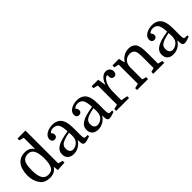

<svg xmlns="http://www.w3.org/2000/svg" viewBox="182 -1875 2980 2980"><g transform="rotate(-45 1672.0 -385.0)"><path d="M46 -265Q46 -330 63 -389Q80 -448 114 -485Q143 -517 183 -533.5Q223 -550 275 -550Q319 -550 355.5 -533Q392 -516 421 -472V-720L344 -739V-780H518V-60L595 -41V0L440 10L432 -72Q401 -26 362 -8Q323 10 275 10Q224 10 183 -5Q142 -20 115 -53Q83 -92 64.5 -146.5Q46 -201 46 -265ZM421 -266Q421 -327 412 -372Q403 -417 386 -445Q370 -471 347 -484.5Q324 -498 286 -498Q252 -498 226.5 -486Q201 -474 185 -451Q167 -426 159 -379.5Q151 -333 151 -273Q151 -213 160 -168.5Q169 -124 186 -95Q203 -70 226.5 -56Q250 -42 287 -42Q322 -42 347.5 -53.5Q373 -65 386 -88Q403 -116 412 -160.5Q421 -205 421 -266Z M658 -117Q658 -195 731 -240Q804 -285 973 -310Q969 -369 962 -402Q955 -435 944 -455Q930 -481 905 -493.5Q880 -506 851 -506Q823 -506 800.5 -496Q778 -486 770 -469Q784 -459 790.5 -443Q797 -427 797 -413Q797 -388 780.5 -373.5Q764 -359 740 -359Q716 -359 700.5 -375Q685 -391 685 -420Q685 -462 714 -491Q743 -520 787.5 -535Q832 -550 877 -550Q918 -550 952.5 -537.5Q987 -525 1011 -501Q1073 -439 1073 -281V-136Q1073 -87 1079.5 -68Q1086 -49 1108 -49H1153V-19Q1081 10 1041 10Q1010 10 999.5 -12.5Q989 -35 989 -99H985Q954 -48 903 -19Q852 10 793 10Q730 10 694 -24Q658 -58 658 -117ZM835 -48Q863 -48 893.5 -62.5Q924 -77 945 -103Q961 -123 968.5 -150.5Q976 -178 976 -215Q976 -232 975 -248.5Q974 -265 972 -280Q891 -264 845 -245.5Q799 -227 780 -201.5Q761 -176 761 -138Q761 -95 780.5 -71.5Q800 -48 835 -48Z M1195 -117Q1195 -195 1268 -240Q1341 -285 1510 -310Q1506 -369 1499 -402Q1492 -435 1481 -455Q1467 -481 1442 -493.5Q1417 -506 1388 -506Q1360 -506 1337.5 -496Q1315 -486 1307 -469Q1321 -459 1327.5 -443Q1334 -427 1334 -413Q1334 -388 1317.5 -373.5Q1301 -359 1277 -359Q1253 -359 1237.5 -375Q1222 -391 1222 -420Q1222 -462 1251 -491Q1280 -520 1324.5 -535Q1369 -550 1414 -550Q1455 -550 1489.5 -537.5Q1524 -525 1548 -501Q1610 -439 1610 -281V-136Q1610 -87 1616.5 -68Q1623 -49 1645 -49H1690V-19Q1618 10 1578 10Q1547 10 1536.5 -12.5Q1526 -35 1526 -99H1522Q1491 -48 1440 -19Q1389 10 1330 10Q1267 10 1231 -24Q1195 -58 1195 -117ZM1372 -48Q1400 -48 1430.5 -62.5Q1461 -77 1482 -103Q1498 -123 1505.5 -150.5Q1513 -178 1513 -215Q1513 -232 1512 -248.5Q1511 -265 1509 -280Q1428 -264 1382 -245.5Q1336 -227 1317 -201.5Q1298 -176 1298 -138Q1298 -95 1317.5 -71.5Q1337 -48 1372 -48Z M2031 -482Q2027 -485 2021.5 -486.5Q2016 -488 2011 -488Q1999 -488 1985 -477Q1971 -466 1958 -447.5Q1945 -429 1934 -405Q1920 -371 1912 -330.5Q1904 -290 1904 -247V-60L2012 -41V0H1730V-41L1807 -60V-480L1730 -499V-540H1874L1896 -408H1900Q1923 -476 1962 -513Q2001 -550 2048 -550Q2087 -550 2113 -525.5Q2139 -501 2139 -460Q2139 -430 2123.5 -412.5Q2108 -395 2082 -395Q2056 -395 2041 -411.5Q2026 -428 2026 -455Q2026 -461 2027 -466.5Q2028 -472 2031 -482Z M2265 -60V-480L2188 -499V-540H2332L2354 -440H2358Q2388 -491 2439 -520.5Q2490 -550 2548 -550Q2631 -550 2671 -496Q2691 -468 2699.5 -417.5Q2708 -367 2708 -281V-60L2785 -41V0H2544V-41L2611 -60V-283Q2611 -348 2607.5 -380Q2604 -412 2595 -430Q2583 -454 2560.5 -466.5Q2538 -479 2507 -479Q2449 -479 2407 -442Q2366 -405 2362 -327V-60L2429 -41V0H2188V-41Z M2845 -117Q2845 -195 2918 -240Q2991 -285 3160 -310Q3156 -369 3149 -402Q3142 -435 3131 -455Q3117 -481 3092 -493.5Q3067 -506 3038 -506Q3010 -506 2987.5 -496Q2965 -486 2957 -469Q2971 -459 2977.5 -443Q2984 -427 2984 -413Q2984 -388 2967.5 -373.5Q2951 -359 2927 -359Q2903 -359 2887.5 -375Q2872 -391 2872 -420Q2872 -462 2901 -491Q2930 -520 2974.5 -535Q3019 -550 3064 -550Q3105 -550 3139.5 -537.5Q3174 -525 3198 -501Q3260 -439 3260 -281V-136Q3260 -87 3266.5 -68Q3273 -49 3295 -49H3340V-19Q3268 10 3228 10Q3197 10 3186.5 -12.5Q3176 -35 3176 -99H3172Q3141 -48 3090 -19Q3039 10 2980 10Q2917 10 2881 -24Q2845 -58 2845 -117ZM3022 -48Q3050 -48 3080.5 -62.5Q3111 -77 3132 -103Q3148 -123 3155.5 -150.5Q3163 -178 3163 -215Q3163 -232 3162 -248.5Q3161 -265 3159 -280Q3078 -264 3032 -245.5Q2986 -227 2967 -201.5Q2948 -176 2948 -138Q2948 -95 2967.5 -71.5Q2987 -48 3022 -48Z"/></g></svg>

Font: Domine
Style: Regular
Weight: 400
Designer: Pablo Impallari, Rodrigo Fuenzalida, Brenda Gallo
Foundry: Pablo Impallari, Rodrigo Fuenzalida, Brenda Gallo
Version: Version 2.000